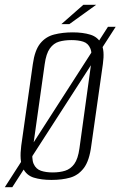

<svg xmlns="http://www.w3.org/2000/svg" viewBox="-45 -733 499 795"><path d="M-25 42 402 -622H434L6 42ZM168 12Q126 12 95 2.5Q64 -7 49.5 -37.5Q35 -68 43 -130L91 -468Q99 -525 121.5 -553Q144 -581 179 -590Q214 -599 256 -599Q298 -599 329 -589.5Q360 -580 374.5 -552Q389 -524 381 -468L333 -130Q325 -67 302 -37Q279 -7 245.5 2.5Q212 12 168 12ZM173 -19Q202 -19 224.5 -26Q247 -33 262.5 -54Q278 -75 284 -119L332 -467Q338 -511 329 -532.5Q320 -554 299.5 -560.5Q279 -567 251 -567Q222 -567 199.5 -560.5Q177 -554 161.5 -532.5Q146 -511 140 -467L91 -119Q85 -75 94.5 -54Q104 -33 124.5 -26Q145 -19 173 -19ZM209 -633 300 -713H353L242 -633Z"/></svg>

Font: Alumni Sans Light
Style: Italic
Weight: 300
Italic angle: -8°
Version: Version 1.016